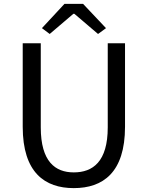

<svg xmlns="http://www.w3.org/2000/svg" viewBox="-20 -956 761 989"><path d="M360 13C510 13 624 -67 624 -303V-733H535V-300C535 -123 458 -68 360 -68C265 -68 190 -123 190 -300V-733H97V-303C97 -67 211 13 360 13ZM196 -811 236 -781 358 -885H363L485 -781L526 -811L408 -936H312Z"/></svg>

Font: Source Han Sans KR Regular
Style: Regular
Weight: 400
Designer: Ryoko NISHIZUKA (kana & ideographs); Paul D. Hunt (Latin, Greek & Cyrillic); Wenlong ZHANG (bopomofo); Sandoll Communica
Foundry: Adobe Systems Incorporated
Version: Version 1.004;PS 1.004;hotconv 1.0.82;makeotf.lib2.5.63406